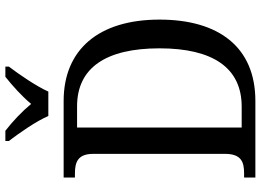

<svg xmlns="http://www.w3.org/2000/svg" viewBox="-148 -823 971 715"><g transform="rotate(-90 337.5 -465.5)"><path d="M263 -771H354C374 -816 418 -880 447 -918V-931H409C375 -904 336 -869 308 -835C280 -869 243 -904 208 -931H170V-918C199 -880 244 -816 263 -771ZM34 0H319C521 0 622 -138 622 -357C622 -584 510 -714 319 -714H34V-672H48C89 -672 122 -663 122 -604V-113C122 -52 91 -42 50 -42H34ZM298 -51H220V-664H299C443 -664 515 -556 515 -357C515 -159 443 -51 298 -51Z"/></g></svg>

Font: Noto Serif Devanagari SemiCondensed
Style: Regular
Weight: 400
Width: 4
Designer: Universal Thirst, Indian Type Foundry and the Monotype Design Team
Foundry: Monotype Imaging Inc.
Version: Version 2.004